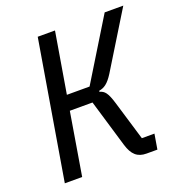

<svg xmlns="http://www.w3.org/2000/svg" viewBox="-127 -805 854 912"><g transform="rotate(-20 300.0 -349.0)"><path d="M46.2 0H133.9L186.4 -315.7H301.1L372.5 -76C388.5 -22.4 414.4 0 459.2 0H514.2L527 -76.3H463.4L403.8 -274.5C386.4 -332.4 373.6 -345.9 349.1 -352.3L350.1 -357.2C377.1 -361.9 396.7 -375.4 422.6 -416.2L595.9 -698.2H501.8L313.9 -391.7H199.2L250.7 -698.2H163.4Z"/></g></svg>

Font: Margiela Mono Italic Text It
Style: Regular
Weight: 400
Designer: Mike Abbink, Paul van der Laan, Pieter van Rosmalen
Foundry: Bold Monday
Version: Version 2.003 2021